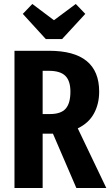

<svg xmlns="http://www.w3.org/2000/svg" viewBox="-20 -948 556 968"><path d="M365 0 247 -274H238H195V0H53V-692H227Q480 -692 480 -486Q480 -424 453.5 -375.5Q427 -327 372 -301L516 0ZM335 -486Q335 -540 309.5 -565.5Q284 -591 226 -591H195V-373H232Q287 -373 311 -400Q335 -427 335 -486ZM410 -878 293 -751H211L95 -878L143 -928L252 -846L362 -928Z"/></svg>

Font: Fira Sans Compressed SemiBold
Style: Regular
Weight: 600
Width: 1
Designer: bBox Type GmbH & Carrois Corporate GbR & Edenspiekermann AG
Foundry: bBox Type GmbH & Carrois Corporate GbR & Edenspiekermann AG
Version: Version 4.301